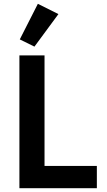

<svg xmlns="http://www.w3.org/2000/svg" viewBox="-20 -989 561 1009"><path d="M287 -915 179 -969 84 -782 161 -744ZM489 0V-117H214V-698H82V0Z"/></svg>

Font: Braiins Sans SemiBold
Style: Regular
Weight: 600
Designer: Mike Abbink, Paul van der Laan, Pieter van Rosmalen, Jiri Chlebus, Lubos Buracinsky
Foundry: Bold Monday, Sudetype
Version: Version 1.000;hotconv 1.0.109;makeotfexe 2.5.65596